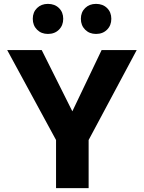

<svg xmlns="http://www.w3.org/2000/svg" viewBox="-20 -970 743 990"><path d="M269 -248 17 -712H195L353 -396L504 -712H685L437 -248V0H269ZM227 -795Q193 -795 171 -817Q149 -839 149 -873Q149 -907 171 -928.5Q193 -950 227 -950Q262 -950 284 -928.5Q306 -907 306 -873Q306 -839 284 -817Q262 -795 227 -795ZM475 -795Q441 -795 419 -817Q397 -839 397 -873Q397 -907 419 -928.5Q441 -950 475 -950Q510 -950 532 -928.5Q554 -907 554 -873Q554 -839 532 -817Q510 -795 475 -795Z"/></svg>

Font: Metropolitano
Style: Bold
Weight: 700
Designer: Fonts by Alex Slobzheninov & Chris M. Simpson / Changes by Cristiano Sobral
Foundry: Fonts by Alex Slobzheninov & Chris M. Simpson / Changes by Cristiano Sobral
Version: Version 1.00;August 30, 2020;FontCreator 13.0.0.2681 64-bit